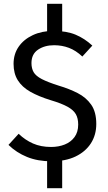

<svg xmlns="http://www.w3.org/2000/svg" viewBox="-20 -844 571 1019"><path d="M230 7 310 -2V155H230ZM230 -824H310V-664L230 -662ZM263 -680Q333 -680 381 -660Q429 -640 470 -602L417 -544Q383 -576 346 -590Q309 -604 267 -604Q217 -604 182 -580.5Q147 -557 147 -509Q147 -481 158.5 -461Q170 -441 201.5 -424.5Q233 -408 293 -389Q347 -373 392 -350Q437 -327 464 -288.5Q491 -250 491 -186Q491 -128 462.5 -83.5Q434 -39 381 -13.5Q328 12 252 12Q180 12 123.5 -11Q67 -34 25 -75L79 -134Q113 -101 155 -82.5Q197 -64 251 -64Q291 -64 323.5 -77Q356 -90 375.5 -116.5Q395 -143 395 -183Q395 -216 382.5 -238Q370 -260 338.5 -277.5Q307 -295 250 -312Q185 -332 141 -357Q97 -382 74.5 -418Q52 -454 52 -505Q52 -557 79 -596Q106 -635 154 -657.5Q202 -680 263 -680Z"/></svg>

Font: Fira Sans Variable
Style: Regular
Weight: 400
Designer: Carrois Corporate & Edenspiekermann AG
Foundry: Carrois Corporate GbR & Edenspiekermann AG
Version: Version 4.202